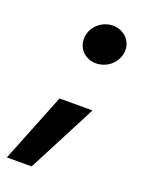

<svg xmlns="http://www.w3.org/2000/svg" viewBox="-177 -516 530 706"><g transform="rotate(20 87.5 -163.5)"><path d="M129 -306C176 -306 215 -344 215 -389C215 -427 183 -458 142 -458C98 -458 57 -423 57 -375C57 -337 87 -306 129 -306ZM-60 131H37L177 -139H48Z"/></g></svg>

Font: Fixel Text 20240404 SemiBold
Style: Italic
Weight: 600
Width: 4
Italic angle: -10°
Designer: AlfaBravo + MacPaw
Foundry: Kyrylo Tkachov, Marchela Mozhyna, Serhii Makarenko, Maria Weinstein, Zakhar Kryvoshyya
Version: Version 1.211;Glyphs 3.2 (3225)